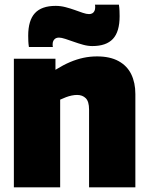

<svg xmlns="http://www.w3.org/2000/svg" viewBox="-20 -797 634 817"><path d="M39 0V-547H216V-500Q250 -521 278.5 -533Q307 -545 335 -551Q363 -557 393 -557Q448 -557 484.5 -537Q521 -517 538.5 -481Q556 -445 556 -397V0H359V-331Q359 -365 345 -379Q331 -393 308 -393Q297 -393 285 -390.5Q273 -388 261 -383.5Q249 -379 236 -373V0ZM103 -597Q101 -610 100.5 -622Q100 -634 100 -645Q100 -710 128.5 -741Q157 -772 217 -772Q238 -772 259 -766.5Q280 -761 298 -754.5Q316 -748 332 -742.5Q348 -737 359 -737Q367 -737 373 -740.5Q379 -744 382 -750.5Q385 -757 385 -765Q385 -768 385 -771.5Q385 -775 384 -777H486Q488 -764 488.5 -751.5Q489 -739 489 -728Q489 -662 460.5 -631.5Q432 -601 373 -601Q354 -601 334 -606.5Q314 -612 294.5 -619Q275 -626 258 -631.5Q241 -637 231 -637Q218 -637 211 -629Q204 -621 204 -609Q204 -607 204 -603.5Q204 -600 205 -597Z"/></svg>

Font: Georama ExtraCondensed Thin ExtraBold
Style: Regular
Weight: 800
Version: Version 1.001